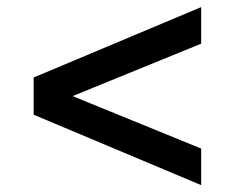

<svg xmlns="http://www.w3.org/2000/svg" viewBox="-20 -541 678 554"><path d="M560.5 -520.5V-415L189.5 -263.7L560.5 -112.3V-6.8L77.1 -210V-317.4Z"/></svg>

Font: Wanted Sans Medium
Style: Regular
Weight: 500
Designer: Original Design by Kil Hyung-jin and Kang Hanbin, Wanted Lab, Inc; Hangeul from Source Han Sans by Jang Soo-young and Ka
Foundry: Wanted Lab, Inc.
Version: Version 1.001